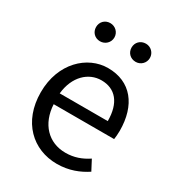

<svg xmlns="http://www.w3.org/2000/svg" viewBox="-185 -881 924 1007"><g transform="rotate(30 277.0 -377.0)"><path d="M312 13C385 13 443 -11 490 -42L458 -103C417 -76 375 -60 322 -60C219 -60 148 -134 142 -250H508C510 -264 512 -282 512 -302C512 -457 434 -557 295 -557C171 -557 52 -448 52 -271C52 -92 167 13 312 13ZM141 -315C152 -423 220 -484 297 -484C382 -484 432 -425 432 -315ZM187 -657C218 -657 243 -681 243 -712C243 -743 218 -767 187 -767C155 -767 132 -743 132 -712C132 -681 155 -657 187 -657ZM403 -657C433 -657 458 -681 458 -712C458 -743 433 -767 403 -767C370 -767 347 -743 347 -712C347 -681 370 -657 403 -657Z"/></g></svg>

Font: Noto Sans CJK HK
Style: Regular
Weight: 400
Designer: Ryoko NISHIZUKA 西塚涼子 (kana, bopomofo & ideographs); Paul D. Hunt (Latin, Greek & Cyrillic); Sandoll Communications 산돌커뮤니
Foundry: Adobe
Version: Version 2.004;hotconv 1.0.118;makeotfexe 2.5.65603